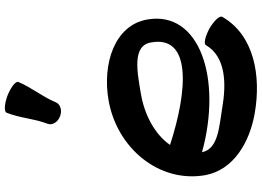

<svg xmlns="http://www.w3.org/2000/svg" viewBox="-163 -868 1073 787"><g transform="rotate(-90 373.5 -474.5)"><path d="M348 -783C370 -837 409 -882 431 -936C435 -947 410 -966 376 -980C341 -993 309 -995 305 -984C283 -930 281 -871 260 -817C252 -797 266 -774 290 -765C315 -755 341 -764 348 -783ZM698 -100C704 -110 683 -133 651 -152C618 -170 587 -177 582 -167C534 -85 424 -83 325 -100C250 -113 157 -115 143 -183C444 -100 725 -192 687 -408C663 -542 505 -592 356 -566C160 -532 16 -359 49 -170C70 -54 183 12 302 33C456 60 623 31 698 -100ZM380 -433C473 -449 580 -470 593 -392C623 -227 401 -240 173 -314C215 -375 294 -418 380 -433Z"/></g></svg>

Font: Nupuram Expanded Bold
Style: Regular
Weight: 700
Width: 7
Designer: Santhosh Thottingal (santhosh.thottingal@gmail.com)
Foundry: SMC
Version: Version 1.000